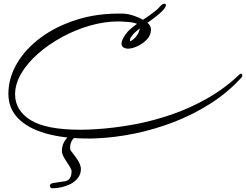

<svg xmlns="http://www.w3.org/2000/svg" viewBox="-20 -617 1320 1030"><path d="M452 126Q320 126 224.5 98.5Q129 71 77 17.5Q25 -36 25 -114Q25 -197 70 -275Q115 -353 197.5 -414.5Q280 -476 392.5 -511.5Q505 -547 640 -544Q668 -543 699.5 -532Q731 -521 747 -511Q774 -528 796 -545Q808 -554 818.5 -562.5Q829 -571 837 -581Q851 -597 862 -597Q870 -597 870 -589Q870 -583 863 -573Q856 -563 845 -552.5Q834 -542 821 -532Q809 -522 796.5 -513Q784 -504 771 -495Q790 -479 790 -459Q790 -429 768.5 -406Q747 -383 718 -369.5Q689 -356 667 -356Q653 -356 642.5 -362.5Q632 -369 632 -384Q632 -402 654 -433Q665 -449 681 -462.5Q697 -476 715 -489Q705 -494 689.5 -496.5Q674 -499 653 -500Q643 -501 634 -501.5Q625 -502 615 -502Q540 -502 462 -479.5Q384 -457 312.5 -418Q241 -379 184 -329Q127 -279 94 -223Q61 -167 61 -111Q61 -24 144.5 27.5Q228 79 412 79Q450 79 495 76Q593 70 696.5 51Q800 32 901.5 -3Q1003 -38 1096 -91.5Q1189 -145 1266 -219Q1275 -226 1279 -217Q1280 -216 1280 -212Q1280 -208 1277 -203Q1205 -123 1111.5 -63Q1018 -3 913 37.5Q808 78 702 99.5Q596 121 500 125Q487 126 475.5 126Q464 126 452 126ZM677 -400Q677 -396 679 -396Q682 -396 695 -406Q709 -417 718 -432Q727 -447 730 -465Q715 -453 704.5 -443.5Q694 -434 685 -421Q677 -411 677 -400ZM261 393Q248 393 248 378Q248 371 260 366Q278 363 296 360Q314 357 332 355Q364 346 364 301Q364 290 339 253Q312 215 312 194Q312 175 317 160Q322 145 332 132Q351 105 376 103H382Q390 103 395 105Q400 107 402 109Q383 113 369.5 131.5Q356 150 356 177Q356 187 363 195.5Q370 204 384 223Q414 262 414 290Q414 339 359 370Q311 393 261 393Z"/></svg>

Font: WindSong Medium
Style: Regular
Weight: 500
Designer: Robert E. Leuschke
Foundry: Robert E. Leuschke
Version: Version 1.010; ttfautohint (v1.8.3)